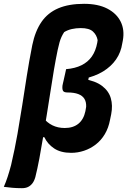

<svg xmlns="http://www.w3.org/2000/svg" viewBox="-47 -789 667 1005"><path d="M529 -162Q521 -119 501.5 -86.5Q482 -54 454 -32.5Q426 -11 393 0Q360 11 326 11Q271 11 236.5 -12Q202 -35 185 -71H160L178 -174Q199 -147 227.5 -133Q256 -119 292 -119Q336 -119 363.5 -141.5Q391 -164 400 -207L404 -230Q405 -255 395 -271.5Q385 -288 363 -296.5Q341 -305 306 -305Q288 -305 283 -313.5Q278 -322 280 -341Q281 -346 282.5 -353Q284 -360 286 -368Q288 -376 290 -386Q292 -396 294.5 -406Q297 -416 299 -427Q346 -431 379.5 -447.5Q413 -464 433.5 -493Q454 -522 462 -565L464 -579Q459 -606 439.5 -624Q420 -642 376 -642Q351 -642 329 -637Q307 -632 289 -621Q281 -609 275 -596Q269 -583 264.5 -567Q260 -551 255 -528Q245 -480 235.5 -424.5Q226 -369 217 -309Q208 -249 198 -189Q188 -129 178.5 -70.5Q169 -12 159 41Q149 94 138 138Q132 159 122 171.5Q112 184 99 190Q86 196 68 196Q41 196 18 194Q-5 192 -27 189Q-16 164 -7 136.5Q2 109 11 75Q31 -11 44.5 -88Q58 -165 69.5 -239Q81 -313 93 -390Q105 -467 122 -553Q137 -626 170 -674Q203 -722 258 -745.5Q313 -769 393 -769Q466 -769 514.5 -744Q563 -719 584.5 -676Q606 -633 596 -577L593 -562Q586 -515 560.5 -478Q535 -441 492.5 -415Q450 -389 389 -376L422 -407L410 -344L389 -376Q452 -366 487 -339.5Q522 -313 533 -275Q544 -237 535 -191Z"/></svg>

Font: Rec Mono Semicasual
Style: Bold Italic
Weight: 700
Italic angle: -10°
Version: Version 1.085; ttfautohint (v1.8.4.7-5d5b)